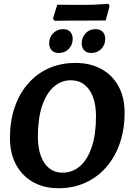

<svg xmlns="http://www.w3.org/2000/svg" viewBox="-20 -987 691 1019"><path d="M290.1 12Q213.6 12 155.5 -20.7Q97.4 -53.4 65.1 -113.4Q32.8 -173.4 32.8 -254.9Q32.8 -343.2 57.5 -416.3Q82.2 -489.4 128.3 -542.5Q174.4 -595.6 238.2 -624.3Q302 -653 380.2 -653Q459.2 -653 517.6 -620.9Q576.1 -588.9 608.7 -529.8Q641.3 -470.7 641.3 -389.2Q641.3 -300.9 616.1 -227.4Q590.9 -153.8 544.3 -100.3Q497.7 -46.7 433.4 -17.4Q369 12 290.1 12ZM310.5 -70.6Q365.3 -70.6 405.3 -105.8Q445.3 -141.1 467.4 -208.2Q489.5 -275.3 489.5 -369.6Q489.5 -429.8 473.4 -472.5Q457.3 -515.2 427.4 -538.1Q397.5 -561 356.3 -561Q304.1 -561 264.4 -525.5Q224.7 -489.9 202.8 -423.1Q181 -356.3 181 -262Q181 -202.3 196.8 -159.4Q212.6 -116.4 241.7 -93.5Q270.9 -70.6 310.5 -70.6ZM464.4 -705.9Q439.2 -705.9 426.4 -720.4Q413.6 -734.9 413.6 -757Q413.6 -789.4 434.6 -810.8Q455.6 -832.3 487.1 -832.3Q512.3 -832.3 525.4 -817.8Q538.4 -803.4 538.4 -780.8Q538.4 -748.8 517.4 -727.4Q496.4 -705.9 464.4 -705.9ZM291.8 -705.9Q266.6 -705.9 253.8 -720.4Q241 -734.9 241 -757Q241 -789.4 262.3 -810.8Q283.5 -832.3 314.9 -832.3Q340.2 -832.3 353 -817.8Q365.8 -803.4 365.8 -780.8Q365.8 -748.8 345 -727.4Q324.3 -705.9 291.8 -705.9ZM561.4 -953.4 540.8 -878.5 404.3 -877.5Q376.3 -877.5 344.9 -877.5Q313.6 -877.5 291.7 -877Q269.9 -876.5 269.9 -876.5L260.8 -888.2L284 -962Q284 -962 299 -962Q314 -962 337 -961.5Q359.9 -961 385.6 -961Q411.4 -961 432.4 -961Q456.4 -961 485.4 -962.5Q514.5 -964 535 -965.5Q555.6 -967 555.6 -967Z"/></svg>

Font: Alegreya
Style: Italic
Weight: 400
Italic angle: -7°
Designer: Juan Pablo del Peral
Foundry: Huerta Tipografica
Version: Version 2.009